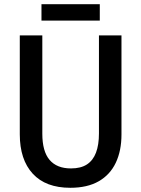

<svg xmlns="http://www.w3.org/2000/svg" viewBox="-20 -882 672 912"><path d="M557 -243Q557 -166 530 -109Q503 -52 449 -21Q395 10 314 10Q197 10 135.5 -57Q74 -124 74 -244V-714H181V-247Q181 -163 215.5 -122.5Q250 -82 317 -82Q364 -82 393 -101Q422 -120 436 -157Q450 -194 450 -248V-714H557ZM454 -862V-784H177V-862Z"/></svg>

Font: Noto Sans Display SemiCondensed Medium
Style: Regular
Weight: 500
Width: 4
Designer: Monotype Design Team
Foundry: Monotype Imaging Inc.
Version: Version 2.003